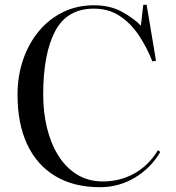

<svg xmlns="http://www.w3.org/2000/svg" viewBox="-20 -766 733 800"><path d="M397 14Q287 14 210 -32.5Q133 -79 93 -165Q53 -251 53 -371Q53 -449 76 -516.5Q99 -584 141 -635Q183 -686 241.5 -715Q300 -744 371 -744Q438 -744 487 -717.5Q536 -691 567 -659L577 -746H591L630 -513L615 -510Q590 -573 556 -622.5Q522 -672 476.5 -701Q431 -730 371 -730Q259 -730 209.5 -635.5Q160 -541 160 -372Q160 -298 176 -232.5Q192 -167 223.5 -117Q255 -67 301.5 -38.5Q348 -10 409 -10Q480 -10 539.5 -43Q599 -76 638 -140L648 -133Q608 -65 541.5 -25.5Q475 14 397 14Z"/></svg>

Font: Literata 72pt
Style: Regular
Weight: 400
Designer: Latin by Veronika Burian and Jose Scaglione. Greek by Irene Vlachou. Cyrillic by Vera Evstafieva.
Foundry: TypeTogether
Version: Version 3.002